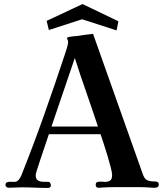

<svg xmlns="http://www.w3.org/2000/svg" viewBox="-20 -921 814 947"><path d="M463 -297Q435 -382 405.5 -466Q376 -550 349 -635Q320 -550 291.5 -466Q263 -382 234 -297ZM763 -10Q763 5 744 5Q738 5 732 5Q726 5 719 4Q694 2 667.5 2Q641 2 615 2Q582 2 549 2Q516 2 482 4Q478 5 474 5Q470 5 466 5Q452 5 452 -9Q452 -21 460.5 -23.5Q469 -26 480 -25Q491 -24 498 -24Q516 -24 524.5 -31.5Q533 -39 533 -58Q533 -69 526 -96.5Q519 -124 509 -157Q499 -190 489.5 -218.5Q480 -247 476 -259H221Q219 -253 212 -232Q205 -211 195.5 -183Q186 -155 177 -128Q168 -101 162 -81.5Q156 -62 156 -58Q156 -39 166 -32Q176 -25 191 -24.5Q206 -24 220 -24Q225 -24 228 -17.5Q231 -11 231 -6Q231 0 226.5 3Q222 6 217 6Q184 6 151.5 4.5Q119 3 87 3Q71 3 55 4Q39 5 22 5Q17 5 12 1Q7 -3 7 -8Q7 -19 15 -22Q23 -25 33.5 -24.5Q44 -24 51 -24Q64 -24 72.5 -34.5Q81 -45 85 -55Q144 -203 197 -352.5Q250 -502 300 -653Q304 -664 310 -684Q316 -704 316 -714Q316 -720 313.5 -724.5Q311 -729 311 -733Q311 -737 321 -739Q331 -741 342 -742Q353 -743 356 -743Q377 -746 397.5 -749Q418 -752 439 -754L684 -63Q692 -39 705.5 -32.5Q719 -26 742 -26Q751 -26 757 -23.5Q763 -21 763 -10ZM564 -816 555 -771 385 -826 221 -773 210 -818 387 -901Z"/></svg>

Font: Kaisei Tokumin
Style: Bold
Weight: 700
Designer: Font-Kai, 金井和夫
Foundry: KAZUO KANAI
Version: Version 5.003